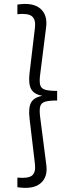

<svg xmlns="http://www.w3.org/2000/svg" viewBox="-20 -825 373 961"><path d="M67 112V64Q122 69 140.8 53.2Q159.5 37.5 155 -3L128 -231Q121.5 -285 135.2 -311Q149 -337 190 -345V-346Q149.5 -353.5 135.5 -379.8Q121.5 -406 128 -460L155 -687Q159.5 -727 140.2 -743.2Q121 -759.5 67 -754V-802Q143 -814 180.8 -782.8Q218.5 -751.5 211 -690L181 -452Q176.5 -418 181 -400.2Q185.5 -382.5 205.2 -376.2Q225 -370 266 -370V-322Q225 -322 205.2 -315.8Q185.5 -309.5 181 -291.5Q176.5 -273.5 181 -239L212 2Q219.5 62.5 182 93.2Q144.5 124 67 112Z"/></svg>

Font: Geologica Roman Thin
Style: Regular
Weight: 250
Designer: Sindre Bremnes, Frode Helland
Foundry: Monokrom Skriftforlag AS
Version: Version 1.010;gftools[0.9.28]